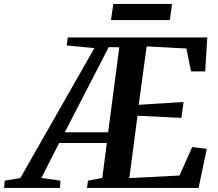

<svg xmlns="http://www.w3.org/2000/svg" viewBox="-112 -928 1074 948"><path d="M-92 0 -88.5 -36 -11.5 -49 354 -690.5 217.5 -703.5 222.5 -743H911.5L901 -575.5H831L808.5 -688.5L612 -699L573 -410.5L794.5 -424.5L783.5 -346L567 -356.5L526.5 -48.5L774.5 -61.5L837 -202L909 -193L868.5 0H317.5L322.5 -36L393 -49.5L415.5 -222H180L92.5 -49.5L186.5 -36L184 0ZM208 -275H422L477 -694.5L425 -695.5ZM447.5 -908.5H737.5L726.5 -829H436Z"/></svg>

Font: Merriweather 60pt SemiBold
Style: Italic
Weight: 600
Italic angle: -7.8°
Version: Version 2.101